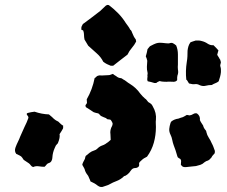

<svg xmlns="http://www.w3.org/2000/svg" viewBox="-20 -690 919 777"><path d="M531 -522Q524 -508 513.5 -496Q503 -484 496 -469Q482 -459 468 -447.5Q454 -436 438 -424H428Q420 -427 413 -430.5Q406 -434 398 -440Q388 -460 371 -474.5Q354 -489 337 -505Q333 -511 329.5 -517.5Q326 -524 322 -530Q320 -540 320 -548.5Q320 -557 317 -566Q313 -569 309 -570Q309 -578 309.5 -580.5Q310 -583 315 -592Q316 -593 317 -594Q318 -595 320 -596Q337 -609 353.5 -621Q370 -633 386 -646Q391 -651 396.5 -656Q402 -661 407 -666Q409 -668 411 -668.5Q413 -669 414 -670Q420 -670 421 -669Q441 -654 458.5 -636Q476 -618 489 -597Q494 -590 498.5 -584Q503 -578 507 -570Q510 -568 512 -564.5Q514 -561 515 -557Q521 -541 529 -531Q530 -530 530 -527.5Q530 -525 531 -522ZM874 -398Q873 -388 870.5 -379Q868 -370 865 -361Q859 -356 852 -353.5Q845 -351 837 -346Q824 -346 812.5 -343Q801 -340 789 -345Q778 -351 769 -349.5Q760 -348 746 -352Q745 -351 740.5 -359.5Q736 -368 734 -367Q730 -402 736 -440Q738 -451 738.5 -462.5Q739 -474 739 -485Q740 -494 742.5 -502.5Q745 -511 751 -519Q756 -521 761 -522.5Q766 -524 772 -526Q777 -526 783.5 -526Q790 -526 796 -524Q809 -521 820 -513.5Q831 -506 844 -507Q850 -501 855 -496Q860 -491 864 -486Q863 -482 861.5 -477.5Q860 -473 859 -468Q861 -464 864 -460Q867 -456 869 -451Q871 -450 871.5 -447Q872 -444 873 -442Q875 -437 872.5 -431.5Q870 -426 872 -420Q874 -415 874 -409Q874 -403 874 -398ZM700 -409Q703 -396 698 -384Q697 -380 697 -376.5Q697 -373 697 -369Q698 -366 695 -363.5Q692 -361 689 -360Q688 -360 686.5 -359.5Q685 -359 683 -359Q676 -359 669 -359.5Q662 -360 654 -359Q647 -359 640 -359.5Q633 -360 626 -362Q616 -358 612 -354H605Q598 -356 591.5 -358Q585 -360 578 -361Q575 -366 576 -371Q577 -376 577 -381Q576 -384 577 -388.5Q578 -393 577 -397Q574 -408 574.5 -420Q575 -432 576 -444Q575 -449 573.5 -453.5Q572 -458 570 -462Q572 -469 574 -476.5Q576 -484 577 -491Q579 -493 581.5 -496.5Q584 -500 585 -501Q587 -503 588 -503.5Q589 -504 589 -504Q604 -512 611.5 -514.5Q619 -517 627 -517Q635 -517 651 -515Q655 -515 658.5 -514.5Q662 -514 666 -515Q674 -518 680 -515Q686 -512 693 -506Q700 -489 700 -470V-429Q699 -419 700 -409ZM611 -176Q611 -143 602.5 -112.5Q594 -82 575 -56Q573 -55 570.5 -53.5Q568 -52 566 -51Q565 -50 563 -49.5Q561 -49 560 -47Q556 -45 553 -41.5Q550 -38 546 -35Q542 -31 543 -26.5Q544 -22 542 -17Q536 -10 527 -10Q518 -10 512 -3Q509 0 507 3.5Q505 7 503 9Q499 13 495.5 16Q492 19 488 21Q485 22 483 22.5Q481 23 480 25Q467 37 452 42.5Q437 48 423 56Q418 59 412.5 60.5Q407 62 402 64Q388 71 375 61Q369 56 362 52Q355 48 346 44Q345 39 342 33.5Q339 28 337 22Q333 17 329.5 11.5Q326 6 324 0Q323 -6 319.5 -11.5Q316 -17 313 -23Q314 -29 317 -34.5Q320 -40 322 -44Q324 -47 324.5 -51Q325 -55 327 -59Q335 -66 343 -72Q351 -78 361 -81Q369 -83 374.5 -89Q380 -95 388 -99Q394 -101 400.5 -104Q407 -107 413 -112Q417 -114 420.5 -117.5Q424 -121 428 -124Q428 -129 427.5 -135Q427 -141 427 -146Q424 -164 434 -181Q435 -183 435 -185Q435 -187 436 -189Q435 -194 432.5 -198Q430 -202 428 -205Q423 -207 418 -207Q413 -207 409 -212Q404 -214 399 -216Q394 -218 388 -221Q386 -223 383.5 -226Q381 -229 378 -231Q367 -233 359 -236Q355 -238 351.5 -241Q348 -244 344 -246Q340 -249 335.5 -251.5Q331 -254 328 -256Q324 -263 327.5 -266.5Q331 -270 332 -274Q332 -277 331.5 -280.5Q331 -284 331 -288Q354 -328 363 -374Q367 -376 369.5 -379Q372 -382 375 -383Q381 -385 382 -385Q393 -384 402 -385Q411 -386 421 -386Q424 -386 428.5 -388Q433 -390 437 -391Q439 -389 442.5 -386.5Q446 -384 450 -382Q458 -375 467 -374Q470 -374 473 -372.5Q476 -371 478 -369Q486 -365 492 -360Q498 -355 505 -351Q531 -335 547 -312Q552 -306 556.5 -301Q561 -296 567 -291Q571 -289 573.5 -285Q576 -281 580 -277Q583 -275 586.5 -273Q590 -271 592 -269Q594 -267 595.5 -264.5Q597 -262 598 -260Q614 -233 611 -205Q610 -198 610.5 -190.5Q611 -183 611 -176ZM236 -181Q235 -178 235.5 -175.5Q236 -173 235 -170Q232 -165 229 -159.5Q226 -154 221 -147Q224 -134 214 -110Q214 -110 211.5 -107.5Q209 -105 206 -101Q205 -98 201 -90Q193 -72 192 -53Q192 -46 188.5 -39Q185 -32 177 -30Q171 -28 168 -23.5Q165 -19 160 -15Q149 -15 137 -17Q125 -19 114 -14Q108 -16 104.5 -21Q101 -26 97 -29Q87 -35 76 -43Q69 -54 65.5 -57Q62 -60 46 -67Q37 -78 43 -94Q47 -105 52.5 -116Q58 -127 62 -138Q66 -148 70.5 -157Q75 -166 79 -176Q84 -186 88 -195Q92 -204 95 -213Q95 -217 93.5 -219.5Q92 -222 90 -224Q85 -231 93 -233Q99 -235 106 -236Q113 -237 120 -238Q149 -228 178 -227Q182 -224 184.5 -221.5Q187 -219 191 -216Q193 -214 196 -211Q199 -208 202 -206Q207 -202 212 -200Q217 -198 221 -193Q224 -190 228 -186.5Q232 -183 236 -181ZM849 -70Q845 -65 841.5 -61.5Q838 -58 836 -53Q832 -48 827.5 -44Q823 -40 815 -38Q814 -37 811.5 -36Q809 -35 807 -33Q800 -26 791 -23Q782 -20 773 -18Q763 -17 753.5 -16Q744 -15 735 -14Q728 -13 722.5 -14.5Q717 -16 712 -23Q712 -28 712.5 -32Q713 -36 713 -39Q712 -46 707.5 -48Q703 -50 699 -54Q699 -56 698 -57Q697 -58 697 -60Q694 -71 690.5 -81.5Q687 -92 683 -102Q679 -113 677 -124Q675 -135 670 -145Q664 -157 665 -168.5Q666 -180 670 -192Q670 -193 671 -194.5Q672 -196 673 -198Q679 -203 686.5 -206Q694 -209 702 -210Q707 -212 711.5 -213.5Q716 -215 720 -216Q725 -218 728.5 -220.5Q732 -223 736 -225Q740 -224 742 -224Q744 -224 747 -223Q755 -224 762 -228.5Q769 -233 777 -231Q791 -221 789 -204Q792 -197 795.5 -192Q799 -187 802 -182Q804 -172 813 -162Q815 -160 815 -156Q818 -143 825 -132.5Q832 -122 837 -110Q841 -103 843.5 -96Q846 -89 849 -81Q850 -79 849.5 -76.5Q849 -74 849 -70Z"/></svg>

Font: Darumadrop One
Style: Regular
Weight: 400
Version: Version 1.000